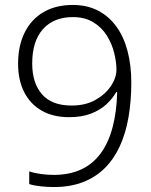

<svg xmlns="http://www.w3.org/2000/svg" viewBox="-20 -744 611 775"><path d="M510 -411Q510 -335 498.5 -269.5Q487 -204 463 -152.5Q439 -101 402 -64.5Q365 -28 314 -8.5Q263 11 197 11Q172 11 144 8Q116 5 98 -1V-52Q116 -46 142.5 -42Q169 -38 196 -38Q260 -38 307.5 -60Q355 -82 386.5 -125Q418 -168 434.5 -230.5Q451 -293 453 -372H449Q435 -347 410 -323.5Q385 -300 347.5 -285.5Q310 -271 259 -271Q195 -271 149 -297Q103 -323 78 -371.5Q53 -420 53 -487Q53 -559 79.5 -612.5Q106 -666 155.5 -695Q205 -724 274 -724Q332 -724 376 -701Q420 -678 450 -636.5Q480 -595 495 -537.5Q510 -480 510 -411ZM274 -675Q197 -675 153.5 -626.5Q110 -578 110 -488Q110 -409 149.5 -363.5Q189 -318 269 -318Q325 -318 365 -340.5Q405 -363 427.5 -396.5Q450 -430 450 -463Q450 -493 441 -530Q432 -567 411.5 -600Q391 -633 357 -654Q323 -675 274 -675Z"/></svg>

Font: Noto Sans Hebrew Light
Style: Regular
Weight: 300
Designer: Monotype Design Team
Foundry: Monotype Imaging Inc.
Version: Version 2.003